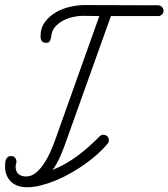

<svg xmlns="http://www.w3.org/2000/svg" viewBox="-20 -747 680 775"><path d="M427.7 -682.1 245.6 -172.9Q235.4 -143.6 222.9 -115Q210.4 -86.4 192.4 -61Q221.7 -73.2 246.6 -87.6Q271.5 -102.1 294.2 -118.9Q316.9 -135.7 338.4 -155Q359.9 -174.3 381.8 -196.3Q388.7 -203.1 397 -203.1Q406.7 -203.1 413.1 -196.8Q419.4 -190.4 419.4 -180.7Q419.4 -172.9 414.1 -166.5Q397.5 -146.5 374.5 -125.7Q351.6 -105 324.5 -85.7Q297.4 -66.4 267.1 -49.1Q236.8 -31.7 206.1 -19Q175.3 -6.3 145.5 1.2Q115.7 8.8 88.9 8.8Q69.3 8.8 53.2 3.4Q37.1 -2 25.4 -12.7Q13.7 -23.4 7.1 -39.1Q0.5 -54.7 0.5 -74.7Q0.5 -81.1 1 -88.6Q1.5 -96.2 3.9 -102.5Q6.3 -108.9 11.2 -113Q16.1 -117.2 24.9 -117.2Q34.2 -117.2 40.3 -110.8Q46.4 -104.5 46.4 -95.2Q46.4 -89.8 44.7 -85Q43 -80.1 43 -74.7Q43 -54.7 54.4 -44.7Q65.9 -34.7 85 -34.7Q107.4 -34.7 126 -50.5Q144.5 -66.4 159.2 -89.1Q173.8 -111.8 184.3 -136.2Q194.8 -160.6 201.2 -178.2L380.9 -682.1Q363.8 -682.1 347.2 -682.6Q330.6 -683.1 313.5 -683.1Q295.4 -683.1 273.9 -678.2Q252.4 -673.3 233.6 -663.3Q214.8 -653.3 201.7 -637.7Q188.5 -622.1 187 -600.6Q186 -590.8 182.1 -582.5Q178.2 -574.2 166 -574.2Q153.3 -574.2 148.4 -581.8Q143.6 -589.4 143.6 -600.6Q143.6 -633.8 161.1 -657.7Q178.7 -681.6 205.1 -697Q231.4 -712.4 262.7 -719.5Q293.9 -726.6 321.8 -726.6Q396 -726.6 470 -726.1Q543.9 -725.6 618.2 -725.6Q627 -725.6 633.5 -719.2Q640.1 -712.9 640.1 -704.1Q640.1 -694.8 633.8 -688.5Q627.4 -682.1 618.2 -682.1Z"/></svg>

Font: Helvetia Verbundene
Style: Regular
Weight: 400
Designer: Peter Wiegel, original typeface by Carl Albert Fahrenwaldt 1901
Foundry: Peter Wiegel
Version: Version 2.000